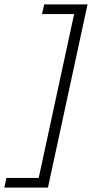

<svg xmlns="http://www.w3.org/2000/svg" viewBox="-55 -731 418 873"><path d="M163 122H-35L-26 78H121L282 -667H136L146 -711H343Z"/></svg>

Font: Ysabeau Semilight
Style: Italic
Weight: 300
Italic angle: -12°
Designer: Christian Thalmann (Catharsis Fonts)
Version: Version 0.003